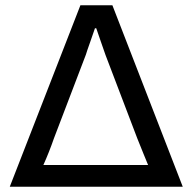

<svg xmlns="http://www.w3.org/2000/svg" viewBox="-20 -706 735 726"><path d="M17 0 284 -686H405L671 0ZM144 -82H540Q539 -84 523 -123.5Q507 -163 499 -183L379 -498Q374 -511 360.5 -551Q347 -591 344 -599H339Q336 -589 321.5 -548.5Q307 -508 305 -500L184 -183Q166 -131 144 -82Z"/></svg>

Font: Archivo
Style: Regular
Weight: 400
Designer: Hector Gatti
Foundry: Omnibus-Type
Version: Version 2.001